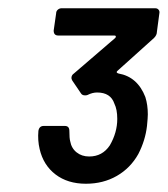

<svg xmlns="http://www.w3.org/2000/svg" viewBox="-20 -864 406 465"><path d="M338 -587Q338 -579 336 -559Q332 -524 315 -491Q296 -457 263 -438Q230 -419 188 -419Q144 -419 114.5 -441.5Q85 -464 76 -503Q71 -524 73 -547Q75 -559 86 -559H137Q148 -559 148 -547Q148 -529 150 -522Q153 -505 165.5 -495Q178 -485 196 -485Q228 -485 246 -512Q264 -543 264 -576Q264 -599 257 -613Q248 -640 215 -640Q204 -640 192 -634Q190 -633 186 -633Q179 -633 176 -638L155 -669Q153 -673 153 -675Q153 -682 159 -686L259 -772Q261 -774 260.5 -776Q260 -778 257 -778H121Q110 -778 110 -790L116 -832Q116 -837 120 -840.5Q124 -844 129 -844H356Q361 -844 364 -840.5Q367 -837 366 -832L360 -787Q360 -779 353 -772L264 -692Q260 -688 267 -686Q313 -678 332 -629Q338 -610 338 -587Z"/></svg>

Font: Barlow SemiBold
Style: Italic
Weight: 600
Italic angle: -7°
Designer: Jeremy Tribby
Foundry: Tribby Type
Version: Version 1.408